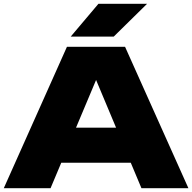

<svg xmlns="http://www.w3.org/2000/svg" viewBox="-21 -998 1019 1018"><path d="M227 -135V-321H741V-135ZM642 -750 978 0H729L457 -649H520L247 0H-1L334 -750ZM501 -978H759L582 -804H354Z"/></svg>

Font: Unbounded ExtraBold
Style: Regular
Weight: 800
Designer: Luke Prowse, Jean-Baptiste Morizot, Fátima Lázaro, Florian Runge
Foundry: NaN
Version: Version 1.701;gftools[0.9.28.dev5+ged2979d]